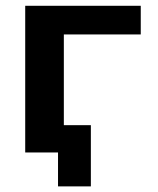

<svg xmlns="http://www.w3.org/2000/svg" viewBox="-20 -540 558 680"><path d="M69.3 0V-519.5H478.5V-418H206.1V-96.7H301.8V120.1H185.5V0Z"/></svg>

Font: GenEi M Gothic v2 Bold
Style: Regular
Weight: 700
Version: Version 2.0